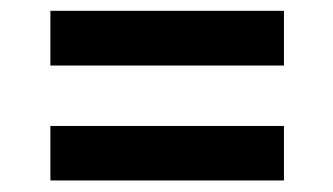

<svg xmlns="http://www.w3.org/2000/svg" viewBox="-20 -499 600 346"><path d="M491.7 -380.9H70.8V-479.5H491.7ZM491.7 -173.8H70.8V-272H491.7Z"/></svg>

Font: Shabnam Medium FD
Style: Medium-FD
Weight: 500
Foundry: DejaVu fonts team - Redesigned by Saber Rastikerdar - Based on Vazir font
Version: Version 5.0.0